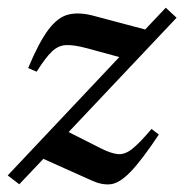

<svg xmlns="http://www.w3.org/2000/svg" viewBox="-30 -468 478 498"><path d="M-10 -13 279.5 -320 195 -343Q161 -352 141 -351Q121 -350 104.5 -334.2Q88 -318.5 65 -282L43 -291.5Q71 -358.5 95.5 -391Q120 -423.5 147.2 -430.2Q174.5 -437 211 -427.5L346.5 -391.5L400 -448L428 -422L148 -125.5L232 -83Q259 -69.5 276.8 -68.2Q294.5 -67 313.5 -82.2Q332.5 -97.5 363 -133.5L382 -119Q337 -51.5 308.5 -22.2Q280 7 257.5 9.8Q235 12.5 208.5 0.5L82.5 -56L20 10Z"/></svg>

Font: Newsreader Text Medium
Style: Italic
Weight: 500
Italic angle: -17°
Designer: Hugues Gentile
Foundry: Production Type
Version: Version 1.001